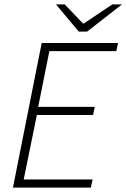

<svg xmlns="http://www.w3.org/2000/svg" viewBox="-20 -855 576 875"><path d="M39 0 170 -659H518L510 -622H205L154 -368H412L404 -331H148L88 -37H402L394 0ZM339 -711 235 -835H275L358 -748H362L492 -835H536L377 -711Z"/></svg>

Font: Source Sans 3 Light
Style: Italic
Weight: 300
Italic angle: -11°
Designer: Paul D. Hunt
Foundry: Adobe
Version: Version 3.046;hotconv 1.0.118;makeotfexe 2.5.65603